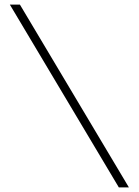

<svg xmlns="http://www.w3.org/2000/svg" viewBox="-20 -720 607 840"><path d="M500 100 23 -700H67L544 100Z"/></svg>

Font: Bubbler One
Style: Regular
Weight: 400
Designer: Brenda Gallo (gbrenda1987@gmail.com)
Foundry: Brenda Gallo
Version: Version 1.003